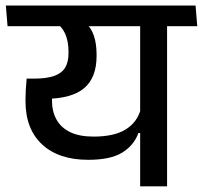

<svg xmlns="http://www.w3.org/2000/svg" viewBox="-42 -654 712 674"><path d="M544.5 -587.5H450V0H544.5ZM403 -562H650.5L644.5 -634.5H397ZM-21.5 -634.5 -15.5 -562H605L599 -634.5ZM254.5 -577.5H151Q175.5 -561 187 -535Q198.5 -509 198.5 -471.5V-466.5Q198.5 -436.5 186.8 -416.8Q175 -397 148.2 -387.5Q121.5 -378 76.5 -378H51.5L81.5 -306L121 -307Q212 -308.5 254.5 -345.5Q297 -382.5 297 -457V-463.5Q297 -501.5 287 -530.2Q277 -559 254.5 -577.5ZM47.5 -303.5V-299Q47.5 -201 105.8 -147Q164 -93 267.5 -93Q345.5 -93 386.5 -118Q427.5 -143 444 -187H454L452.5 -272Q440 -225 399.5 -199.8Q359 -174.5 286.5 -174.5Q236.5 -174.5 204.2 -190.2Q172 -206 156.2 -234.5Q140.5 -263 140.5 -300.5V-355.5L51.5 -378Q49.5 -357 48.5 -339.2Q47.5 -321.5 47.5 -303.5Z"/></svg>

Font: Anek Devanagari Medium Medium
Style: Regular
Weight: 500
Version: Version 1.003